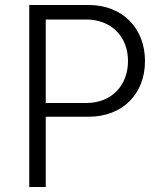

<svg xmlns="http://www.w3.org/2000/svg" viewBox="-20 -748 659 768"><path d="M97 0H163V-281H334C469 -281 560 -371 560 -504C560 -635 470 -728 335 -728H97ZM163 -336V-670H324C425 -670 492 -602 492 -504C492 -405 425 -336 325 -336Z"/></svg>

Font: Wafeq Light
Style: Regular
Weight: 300
Designer: Rasmus Andersson & Azza Alameddine
Foundry: Google & TypeTogether
Version: Version 3.000;January 28, 2025;FontCreator 15.0.0.3014 64-bi